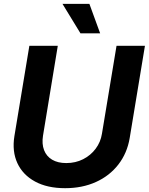

<svg xmlns="http://www.w3.org/2000/svg" viewBox="-20 -965 772 996"><path d="M317.9 11.2Q225.1 11.2 161.6 -23.4Q98.1 -58.1 70.1 -118.9Q42 -179.7 54.7 -258.8L132.3 -727.5H279.8L203.1 -261.2Q196.3 -218.8 208.5 -186.5Q220.7 -154.3 250.2 -136.7Q279.8 -119.1 323.7 -119.1Q372.1 -119.1 411.4 -139.2Q450.7 -159.2 476.3 -193.6Q502 -228 508.8 -271L584.5 -727.5H731.9L652.8 -249Q639.6 -170.4 594 -111.6Q548.3 -52.7 477.5 -20.8Q406.7 11.2 317.9 11.2ZM397.5 -792 304.2 -944.8H443.8L499.5 -792Z"/></svg>

Font: Inter 28pt
Style: Bold Italic
Weight: 700
Italic angle: -9.3988°
Designer: Rasmus Andersson
Foundry: rsms
Version: Version 4.001;git-66647c0bb